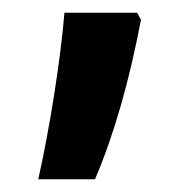

<svg xmlns="http://www.w3.org/2000/svg" viewBox="-20 -148 302 301"><path d="M40 133H129C160 60 183 -23 201 -117L195 -128H81C75 -55 58 53 40 133Z"/></svg>

Font: Noto Sans Devanagari ExtraCondensed SemiBold
Style: Regular
Weight: 600
Width: 2
Designer: Jelle Bosma - Monotype Design Team
Foundry: Monotype Imaging Inc.
Version: Version 2.004